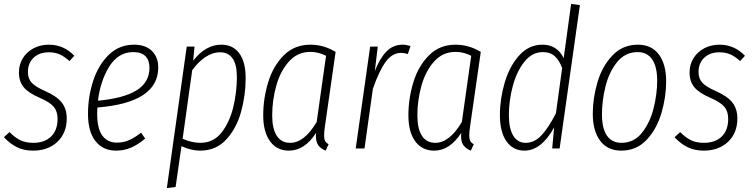

<svg xmlns="http://www.w3.org/2000/svg" viewBox="-23 -761 3862 984"><path d="M358 -475 333 -448Q308 -471 283.5 -482Q259 -493 227 -493Q179 -493 149.5 -465.5Q120 -438 120 -391Q120 -358 139.5 -337Q159 -316 209 -294Q268 -268 293.5 -235.5Q319 -203 319 -154Q319 -79 271 -34Q223 11 147 11Q98 11 62 -7.5Q26 -26 -3 -58L26 -84Q52 -57 80 -43Q108 -29 148 -29Q205 -29 238.5 -61Q272 -93 272 -152Q272 -190 252.5 -213.5Q233 -237 180 -260Q122 -285 98 -314.5Q74 -344 74 -390Q74 -430 94 -462.5Q114 -495 149 -513.5Q184 -532 227 -532Q304 -532 358 -475Z M476 -210Q475 -199 475 -178Q475 -102 501.5 -66Q528 -30 576 -30Q609 -30 638 -42.5Q667 -55 700 -81L721 -51Q685 -20 649 -4.5Q613 11 573 11Q504 11 466 -38Q428 -87 428 -177Q428 -265 454.5 -346.5Q481 -428 534.5 -480Q588 -532 664 -532Q723 -532 755.5 -500Q788 -468 788 -415Q788 -235 476 -210ZM479 -245Q611 -257 677 -298Q743 -339 743 -414Q743 -452 722.5 -473Q702 -494 660 -494Q584 -494 538 -421.5Q492 -349 479 -245Z M934 -522H974L967 -450Q1031 -532 1111 -532Q1171 -532 1203.5 -487.5Q1236 -443 1236 -361Q1236 -273 1212.5 -188Q1189 -103 1136.5 -46Q1084 11 1003 11Q956 11 907 -12L877 197L832 203ZM1191 -366Q1191 -430 1169 -461.5Q1147 -493 1105 -493Q1066 -493 1029 -468Q992 -443 962 -401L913 -50Q959 -29 1004 -29Q1071 -29 1112.5 -82Q1154 -135 1172.5 -212Q1191 -289 1191 -366Z M1697 -495 1642 -112Q1638 -87 1638 -65Q1638 -49 1643 -39Q1648 -29 1661 -22L1646 11Q1621 1 1608.5 -16Q1596 -33 1596 -64Q1596 -74 1597 -80Q1538 11 1458 11Q1396 11 1361 -37Q1326 -85 1326 -170Q1326 -256 1351.5 -339.5Q1377 -423 1431.5 -477.5Q1486 -532 1568 -532Q1636 -532 1697 -495ZM1372 -170Q1372 -101 1395.5 -65Q1419 -29 1464 -29Q1537 -29 1600 -136L1648 -475Q1610 -495 1567 -495Q1502 -495 1458 -446Q1414 -397 1393 -322Q1372 -247 1372 -170Z M2081 -525 2067 -484Q2049 -490 2033 -490Q1987 -490 1953.5 -444Q1920 -398 1888 -306L1845 0H1800L1874 -522H1913L1898 -397Q1924 -463 1958 -497.5Q1992 -532 2041 -532Q2058 -532 2081 -525Z M2441 -495 2386 -112Q2382 -87 2382 -65Q2382 -49 2387 -39Q2392 -29 2405 -22L2390 11Q2365 1 2352.5 -16Q2340 -33 2340 -64Q2340 -74 2341 -80Q2282 11 2202 11Q2140 11 2105 -37Q2070 -85 2070 -170Q2070 -256 2095.5 -339.5Q2121 -423 2175.5 -477.5Q2230 -532 2312 -532Q2380 -532 2441 -495ZM2116 -170Q2116 -101 2139.5 -65Q2163 -29 2208 -29Q2281 -29 2344 -136L2392 -475Q2354 -495 2311 -495Q2246 -495 2202 -446Q2158 -397 2137 -322Q2116 -247 2116 -170Z M2949 -735 2845 0H2807L2817 -108Q2751 11 2665 11Q2606 11 2572.5 -37Q2539 -85 2539 -171Q2539 -254 2563.5 -337.5Q2588 -421 2637.5 -476.5Q2687 -532 2757 -532Q2832 -532 2866 -463L2904 -741ZM2585 -171Q2585 -102 2607.5 -65.5Q2630 -29 2671 -29Q2716 -29 2752 -67.5Q2788 -106 2826 -180L2858 -412Q2844 -451 2820.5 -472.5Q2797 -494 2759 -494Q2704 -494 2664.5 -444.5Q2625 -395 2605 -320Q2585 -245 2585 -171Z M3015 -178Q3015 -258 3039 -339.5Q3063 -421 3115.5 -476.5Q3168 -532 3246 -532Q3316 -532 3353.5 -482Q3391 -432 3391 -344Q3391 -264 3367 -182Q3343 -100 3291 -44.5Q3239 11 3161 11Q3091 11 3053 -39.5Q3015 -90 3015 -178ZM3345 -347Q3345 -419 3319.5 -456.5Q3294 -494 3245 -494Q3181 -494 3139.5 -442.5Q3098 -391 3080 -317.5Q3062 -244 3062 -175Q3062 -103 3087.5 -66Q3113 -29 3162 -29Q3226 -29 3267 -80.5Q3308 -132 3326.5 -205.5Q3345 -279 3345 -347Z M3795 -475 3770 -448Q3745 -471 3720.5 -482Q3696 -493 3664 -493Q3616 -493 3586.5 -465.5Q3557 -438 3557 -391Q3557 -358 3576.5 -337Q3596 -316 3646 -294Q3705 -268 3730.5 -235.5Q3756 -203 3756 -154Q3756 -79 3708 -34Q3660 11 3584 11Q3535 11 3499 -7.5Q3463 -26 3434 -58L3463 -84Q3489 -57 3517 -43Q3545 -29 3585 -29Q3642 -29 3675.5 -61Q3709 -93 3709 -152Q3709 -190 3689.5 -213.5Q3670 -237 3617 -260Q3559 -285 3535 -314.5Q3511 -344 3511 -390Q3511 -430 3531 -462.5Q3551 -495 3586 -513.5Q3621 -532 3664 -532Q3741 -532 3795 -475Z"/></svg>

Font: Fira Sans Extra Condensed ExtraLight
Style: Italic
Weight: 275
Width: 3
Italic angle: -8°
Designer: Carrois Corporate & Edenspiekermann AG
Foundry: Carrois Corporate GbR & Edenspiekermann AG
Version: Version 4.203